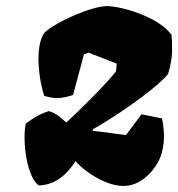

<svg xmlns="http://www.w3.org/2000/svg" viewBox="-20 -610 594 640"><path d="M239.7 -63.5 238.8 -65.4Q235.4 -69.3 231.9 -73.2Q229 -68.4 224.6 -62.3Q220.2 -56.2 216.3 -51.3Q171.4 6.3 109.4 8.3Q95.2 -1.5 85 -25.1Q74.7 -48.8 68.8 -79.1Q63 -109.4 62 -140.6Q61 -171.9 65.4 -196.8Q101.6 -226.6 142.6 -239.7Q157.2 -235.4 170.4 -226.8Q183.6 -218.3 200.7 -201.7Q219.7 -218.8 243.9 -242.2Q268.1 -265.6 292.2 -290.3Q316.4 -314.9 336.2 -336.7Q356 -358.4 366.7 -372.1L369.1 -397.9L274.9 -434.6L259.8 -428.7L223.6 -293.5Q208 -288.1 194.3 -285.6Q180.7 -283.2 168.9 -283.2Q158.7 -283.2 148.7 -285.2Q138.7 -287.1 127.4 -290.5Q121.6 -307.1 116.2 -334.5Q110.8 -361.8 108.9 -393.3Q106.9 -424.8 111.1 -453.6Q115.2 -482.4 128.9 -502Q144 -515.6 170.7 -530.8Q197.3 -545.9 228.5 -559.3Q259.8 -572.8 289.3 -581.3Q318.8 -589.8 339.8 -589.8Q367.2 -588.4 408.2 -576.9Q449.2 -565.4 488.8 -544.7Q528.3 -523.9 551.8 -494.1Q554.2 -469.7 553.5 -437.3Q552.7 -404.8 540 -362.8Q520.5 -340.3 487.1 -313.2Q453.6 -286.1 416 -259.8Q378.4 -233.4 344.5 -211.9Q310.5 -190.4 289.6 -179.2L289.1 -174.3L399.9 -159.7L451.7 -229L520 -215.3Q524.9 -193.8 526.4 -163.8Q527.8 -133.8 519.5 -101.6Q511.2 -69.3 486.3 -40Q443.8 9.8 391.6 9.8Q364.7 9.8 335.9 -1.7Q307.1 -13.2 281.7 -30.3Q256.3 -47.4 240.2 -64Z"/></svg>

Font: Fruktur
Style: Italic
Weight: 400
Italic angle: -8°
Designer: Viktoriya Grabowska, Eben Sorkin
Foundry: Viktoriya Grabowska
Version: Version 1.008; ttfautohint (v1.8.4.7-5d5b)